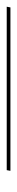

<svg xmlns="http://www.w3.org/2000/svg" viewBox="194 -182 51 571"><g transform="rotate(90 219.5 103.5)"><path d="M-44 98H442L440 109H-46Z"/></g></svg>

Font: Jost Thin
Style: Italic
Weight: 200
Italic angle: -5°
Version: Version 3.710